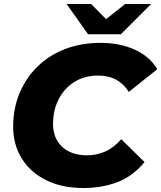

<svg xmlns="http://www.w3.org/2000/svg" viewBox="-20 -929 809 963"><path d="M398 14Q291 14 212 -25Q133 -64 89.5 -133.5Q46 -203 46 -294Q46 -385 78 -461.5Q110 -538 168 -595Q226 -652 306.5 -683Q387 -714 485 -714Q581 -714 656 -680Q731 -646 769 -582L626 -468Q601 -508 563 -529Q525 -550 472 -550Q404 -550 353 -518Q302 -486 274 -431Q246 -376 246 -307Q246 -236 291.5 -193Q337 -150 417 -150Q464 -150 507.5 -169Q551 -188 588 -231L705 -116Q646 -45 569 -15.5Q492 14 398 14ZM422 -757 314 -909H437L512 -833L608 -909H738L586 -757Z"/></svg>

Font: Montserrat ExtraBold
Style: Italic
Weight: 800
Italic angle: -11.3°
Designer: Julieta Ulanovsky
Foundry: Julieta Ulanovsky
Version: Version 9.000; ttfautohint (v1.8.4.7-5d5b)